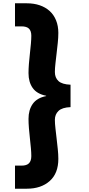

<svg xmlns="http://www.w3.org/2000/svg" viewBox="-20 -934 539 1165"><path d="M313 -207Q313 -184 316.5 -154.5Q320 -125 323.5 -93.5Q327 -62 330.5 -30Q334 2 334 30Q334 118 281.5 164.5Q229 211 143 211H71V71H110Q142 71 156 56.5Q170 42 170 13Q170 -7 167.5 -35Q165 -63 161.5 -94Q158 -125 155.5 -156Q153 -187 153 -213Q153 -267 178.5 -303.5Q204 -340 260 -351V-353Q204 -364 178.5 -400Q153 -436 153 -490Q153 -516 155.5 -547.5Q158 -579 161.5 -609.5Q165 -640 167.5 -668.5Q170 -697 170 -717Q170 -746 156 -760Q142 -774 110 -774H71V-914H143Q186 -914 221 -902Q256 -890 281 -867.5Q306 -845 320 -811Q334 -777 334 -734Q334 -705 330.5 -673.5Q327 -642 323.5 -610.5Q320 -579 316.5 -549.5Q313 -520 313 -497Q313 -462 335 -442Q357 -422 408 -420V-284Q357 -282 335 -261Q313 -240 313 -207Z"/></svg>

Font: SVN-Poppins
Style: Bold
Weight: 700
Designer: Ninad Kale (Devanagari), Jonny Pinhorn (Latin)
Foundry: Indian Type Foundry
Version: Version 3.200;PS 1.000;hotconv 16.6.54;makeotf.lib2.5.65590